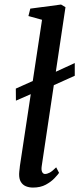

<svg xmlns="http://www.w3.org/2000/svg" viewBox="-20 -838 363 868"><path d="M52 -383 51.5 -437.5 151 -482 196 -497 318 -553V-495.5L193.5 -439.5L146 -424ZM168.5 -86.5Q166 -69.5 170.5 -60.5Q175 -51.5 183.5 -51.5Q193 -51.5 204.5 -57.5Q216 -63.5 234 -81.5L247 -56.5Q241.5 -48.5 226.5 -32.5Q211.5 -16.5 187.2 -3.2Q163 10 129 10Q111.5 10 97 4Q82.5 -2 74.2 -15.8Q66 -29.5 66.5 -52Q66.5 -56 67.2 -62.8Q68 -69.5 68.8 -76.2Q69.5 -83 70 -88L170 -748.5L108.5 -765.5L117 -799L256 -817.5L276 -805.5Z"/></svg>

Font: Merriweather 28pt
Style: Italic
Weight: 400
Italic angle: -7.8°
Version: Version 2.101